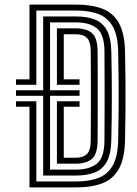

<svg xmlns="http://www.w3.org/2000/svg" viewBox="-20 -820 600 840"><path d="M109 0V-353H50V-377H139V-26H312Q370.2 -26 411 -41.8Q451.8 -57.5 473.6 -96.8Q495.5 -136 497 -206.5Q498.5 -276.2 499 -338.5Q499.5 -400.8 499 -463Q498.5 -525.2 497 -594.5Q495.5 -665.5 473.2 -704.5Q451 -743.5 410.1 -758.8Q369.2 -774 312 -774H139V-449H50V-473H109V-800H312Q381.5 -800 428.8 -781.5Q476 -763 500.6 -718.4Q525.2 -673.8 527 -595Q528.5 -525.8 529 -463.2Q529.5 -400.8 529 -338.1Q528.5 -275.5 527 -206Q525.2 -126.2 500.2 -81.4Q475.2 -36.5 428 -18.2Q380.8 0 312 0ZM169 -52V-401H50V-425H169V-748H312Q360 -748 394.1 -735Q428.2 -722 447 -688.5Q465.8 -655 467 -593.8Q468.2 -541.5 468.8 -493.9Q469.2 -446.2 469.2 -400.1Q469.2 -354 468.8 -306.5Q468.2 -259 467 -207.2Q465.8 -147.2 447.6 -113.4Q429.5 -79.5 395.5 -65.8Q361.5 -52 312 -52ZM199 -78H312Q370.8 -78 403.6 -103.9Q436.5 -129.8 437 -206Q437.5 -275.8 437.6 -338.1Q437.8 -400.5 437.6 -463Q437.5 -525.5 437 -595Q436.5 -668.5 404.9 -695.2Q373.2 -722 312 -722H199V-425H328V-401H199ZM229 -104V-377H328V-353H259V-130H312Q342.8 -130 359.8 -145.5Q376.8 -161 377 -206Q377.5 -275 377.6 -337.5Q377.8 -400 377.6 -462.8Q377.5 -525.5 377 -595Q376.8 -636.8 361.1 -653.4Q345.5 -670 312 -670H259V-473H328V-449H229V-696H312Q358.2 -696 382.5 -674.9Q406.8 -653.8 407 -595Q407.5 -525.8 407.6 -463.2Q407.8 -400.8 407.6 -338.1Q407.5 -275.5 407 -206Q406.8 -146 382.1 -125Q357.5 -104 312 -104Z"/></svg>

Font: Big Shoulders Inline Display Thin Black
Style: Regular
Weight: 900
Version: Version 2.002